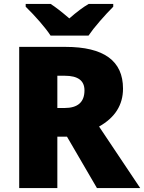

<svg xmlns="http://www.w3.org/2000/svg" viewBox="-20 -951 729 971"><path d="M270 -259.8V0H77.1V-713.9H311Q602.1 -713.9 602.1 -502.9Q602.1 -378.9 481 -311L689 0H470.2L318.8 -259.8ZM270 -404.8H306.2Q407.2 -404.8 407.2 -494.1Q407.2 -567.9 308.1 -567.9H270ZM552.7 -931.2V-917Q520.5 -884.8 484.9 -843.8Q449.2 -802.7 427.7 -771H235.8Q216.8 -800.3 181.9 -840.6Q147 -880.9 109.9 -917V-931.2H235.8Q269.5 -910.2 330.6 -857.9Q387.7 -907.7 428.7 -931.2Z"/></svg>

Font: OpenSansExtrabold
Style: Regular
Weight: 800
Foundry: Ascender Corporation
Version: Version 1.10